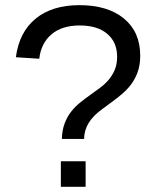

<svg xmlns="http://www.w3.org/2000/svg" viewBox="-20 -718 596 738"><path d="M519 -503.9Q519 -467.3 508.3 -438.5Q497.6 -409.7 477.5 -385.3Q457.5 -360.8 412.1 -327.6L373 -298.8Q337.9 -273.4 320.8 -245.4Q303.7 -217.3 303.2 -184.1H217.8Q218.8 -217.8 228.3 -243.2Q237.8 -268.6 252.9 -288.1Q268.1 -307.6 287.1 -323Q306.2 -338.4 325.7 -352.3Q345.2 -366.2 364 -380.1Q382.8 -394 397.5 -411.1Q412.1 -428.2 421.1 -449.7Q430.2 -471.2 430.2 -500Q430.2 -555.7 392.3 -587.9Q354.5 -620.1 286.1 -620.1Q217.8 -620.1 177.7 -585.9Q137.7 -551.8 130.9 -492.2L41 -498Q53.7 -594.7 117.2 -646.5Q180.7 -698.2 285.2 -698.2Q394 -698.2 456.5 -646.7Q519 -595.2 519 -503.9ZM213.9 0V-98.1H309.1V0Z"/></svg>

Font: TypoPRO Liberation Sans
Style: Regular
Weight: 400
Designer: Steve Matteson
Foundry: Ascender Corporation
Version: Version 2.00.1